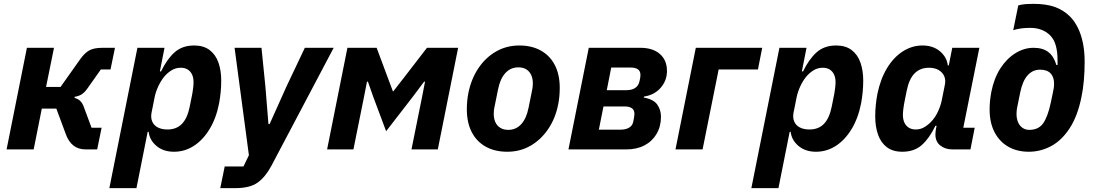

<svg xmlns="http://www.w3.org/2000/svg" viewBox="-20 -772 5655 992"><path d="M14 0 119 -525H259L218 -323H293L395 -467Q418 -499 442 -512Q466 -525 509 -525H574L551 -413H501L431 -314Q416 -293 401 -284Q386 -275 366 -272L365 -266Q382 -262 394 -251Q406 -240 414 -217L453 -112H505L482 0H423Q385 0 359.5 -20Q334 -40 320 -79L271 -211H196L154 0Z M545 200 690 -525H830L806 -403H812Q843 -467 882.5 -502Q922 -537 983 -537Q1032 -537 1063 -513.5Q1094 -490 1108.5 -449Q1123 -408 1123 -355Q1123 -324 1120 -294.5Q1117 -265 1112 -238Q1097 -161 1062.5 -104.5Q1028 -48 981 -18Q934 12 879 12Q824 12 788.5 -18Q753 -48 748 -91H743L685 200ZM845 -103Q892 -103 920 -132Q948 -161 960 -220L974 -290Q976 -301 978 -318Q980 -335 980 -347Q980 -371 972 -387.5Q964 -404 949.5 -413Q935 -422 914 -422Q887 -422 865 -408Q843 -394 827 -374Q811 -354 798 -326.5Q785 -299 779 -270L763 -190Q758 -164 766.5 -144Q775 -124 795.5 -113.5Q816 -103 845 -103Z M1461 -327 1555 -525H1704L1382 85Q1351 143 1311 171.5Q1271 200 1196 200H1118L1141 88H1238L1266 30L1192 -525H1331L1351 -327L1367 -131H1373Z M1670 0 1775 -525H1926L1983 -372L2010 -300H2012L2068 -372L2186 -525H2347L2242 0H2106L2161 -273L2176 -350H2171L2115 -275L1975 -94L1908 -273L1881 -350H1876L1861 -273L1806 0Z M2601 12Q2537 12 2490 -14Q2443 -40 2417.5 -89Q2392 -138 2392 -207Q2392 -230 2394 -251Q2396 -272 2400 -292Q2415 -365 2452 -420Q2489 -475 2543 -506Q2597 -537 2663 -537Q2727 -537 2774 -511Q2821 -485 2846.5 -436Q2872 -387 2872 -318Q2872 -296 2870 -274.5Q2868 -253 2864 -233Q2850 -161 2812.5 -105.5Q2775 -50 2721 -19Q2667 12 2601 12ZM2606 -101Q2646 -101 2673 -130.5Q2700 -160 2711 -216L2730 -310Q2731 -315 2732 -323Q2733 -331 2733 -341Q2733 -366 2724.5 -384.5Q2716 -403 2699.5 -413.5Q2683 -424 2658 -424Q2618 -424 2591 -394.5Q2564 -365 2553 -309L2534 -215Q2533 -211 2532 -202.5Q2531 -194 2531 -184Q2531 -159 2539.5 -140.5Q2548 -122 2565 -111.5Q2582 -101 2606 -101Z M2917 0 3022 -525H3289Q3353 -525 3389.5 -493Q3426 -461 3426 -405Q3426 -356 3393.5 -318.5Q3361 -281 3307 -273L3306 -268Q3357 -259 3376 -231.5Q3395 -204 3395 -169Q3395 -119 3372.5 -80.5Q3350 -42 3310 -21Q3270 0 3215 0ZM3074 -102H3185Q3213 -102 3230.5 -112.5Q3248 -123 3252 -144Q3254 -154 3256 -165.5Q3258 -177 3258 -183Q3258 -204 3244.5 -213Q3231 -222 3208 -222H3098ZM3115 -306H3216Q3244 -306 3261.5 -317.5Q3279 -329 3284 -352Q3286 -359 3287.5 -368.5Q3289 -378 3289 -384Q3289 -405 3275.5 -414Q3262 -423 3239 -423H3138Z M3470 0 3575 -525H3918L3896 -413H3693L3610 0Z M3862 200 4007 -525H4147L4123 -403H4129Q4160 -467 4199.5 -502Q4239 -537 4300 -537Q4349 -537 4380 -513.5Q4411 -490 4425.5 -449Q4440 -408 4440 -355Q4440 -324 4437 -294.5Q4434 -265 4429 -238Q4414 -161 4379.5 -104.5Q4345 -48 4298 -18Q4251 12 4196 12Q4141 12 4105.5 -18Q4070 -48 4065 -91H4060L4002 200ZM4162 -103Q4209 -103 4237 -132Q4265 -161 4277 -220L4291 -290Q4293 -301 4295 -318Q4297 -335 4297 -347Q4297 -371 4289 -387.5Q4281 -404 4266.5 -413Q4252 -422 4231 -422Q4204 -422 4182 -408Q4160 -394 4144 -374Q4128 -354 4115 -326.5Q4102 -299 4096 -270L4080 -190Q4075 -164 4083.5 -144Q4092 -124 4112.5 -113.5Q4133 -103 4162 -103Z M4994 0H4901Q4864 0 4838.5 -20Q4813 -40 4813 -77Q4813 -85 4814 -94Q4815 -103 4816 -107L4819 -122H4813Q4782 -58 4743 -23Q4704 12 4642 12Q4593 12 4562 -11.5Q4531 -35 4516.5 -76.5Q4502 -118 4502 -170Q4502 -202 4505 -230.5Q4508 -259 4513 -286Q4529 -364 4563 -420Q4597 -476 4644.5 -506.5Q4692 -537 4746 -537Q4801 -537 4836.5 -507Q4872 -477 4877 -434H4882L4900 -525H5040L4957 -112H5016ZM4711 -103Q4738 -103 4760 -117.5Q4782 -132 4798 -151Q4815 -171 4827.5 -198.5Q4840 -226 4846 -255L4862 -335Q4867 -360 4858 -379.5Q4849 -399 4829 -410.5Q4809 -422 4780 -422Q4734 -422 4705.5 -393Q4677 -364 4665 -305L4651 -235Q4649 -225 4647 -207.5Q4645 -190 4645 -178Q4645 -155 4653 -138Q4661 -121 4676 -112Q4691 -103 4711 -103Z M5295 12Q5235 12 5189.5 -14Q5144 -40 5118.5 -89Q5093 -138 5093 -207Q5093 -231 5095.5 -254Q5098 -277 5102 -298Q5116 -368 5148.5 -418.5Q5181 -469 5226 -497Q5271 -525 5320 -525Q5368 -525 5396.5 -503Q5425 -481 5438 -436H5444V-462Q5444 -504 5435 -536.5Q5426 -569 5405 -590Q5387 -608 5361 -618Q5335 -628 5303 -628Q5276 -628 5254.5 -625Q5233 -622 5215 -616L5241 -744Q5258 -749 5276.5 -750.5Q5295 -752 5322 -752Q5385 -752 5430 -736Q5475 -720 5508 -687Q5532 -663 5549 -628.5Q5566 -594 5575 -550Q5584 -506 5584 -454Q5584 -403 5580 -357.5Q5576 -312 5568 -273Q5548 -173 5507 -110Q5466 -47 5411.5 -17.5Q5357 12 5295 12ZM5298 -101Q5345 -101 5369 -134Q5393 -167 5409 -241L5421 -299Q5423 -307 5424.5 -317.5Q5426 -328 5426 -340Q5426 -374 5408 -393Q5390 -412 5354 -412Q5315 -412 5289 -382.5Q5263 -353 5251 -294L5235 -215Q5234 -211 5233 -202.5Q5232 -194 5232 -184Q5232 -159 5240 -140.5Q5248 -122 5263 -111.5Q5278 -101 5298 -101Z"/></svg>

Font: IBM Plex Sans
Style: Italic
Weight: 400
Italic angle: -11.31°
Designer: Mike Abbink, Paul van der Laan, Pieter van Rosmalen
Foundry: Bold Monday
Version: Version 3.201